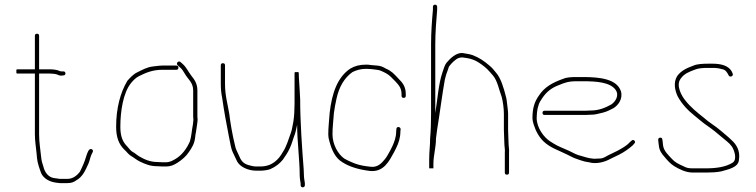

<svg xmlns="http://www.w3.org/2000/svg" viewBox="-20 -741 3227 820"><path d="M138 -597C132 -597 129 -594 129 -588V-445H53C50.3 -445 49.3 -442 50 -436C49.3 -430 50.3 -427 53 -427H129V-167C129 -138.6 133.7 -113.1 136 -88L138 -66C140 -44.1 149.1 -19.5 156 -1C165.6 20.6 191 35.5 219 39L235 41H268C285.1 41 295.9 36.6 306 29C332.9 14 343.8 -11.9 357 -40.5C363.1 -53.7 365.6 -71.2 372 -84C375.6 -90.4 381.4 -98.2 372 -103.5C359.5 -110.6 351.9 -84.8 349 -76C341.4 -49.5 331.8 -28.7 321 -7C309.9 6.9 292.7 23 268 23H235C230.3 22.3 226 21.7 222 21L208 19C186.1 14.6 171.5 -5.1 166 -27C161.2 -42.5 157.6 -52.3 156 -68C153 -100.5 147 -131.5 147 -167V-427H192C201.8 -427 219.1 -425.4 226 -422C234.7 -417.2 241.4 -417.6 251 -419C263.1 -419 261.9 -437.3 250 -436H243C240.3 -436 237.3 -436.7 234 -438C225 -443 205.5 -445 192 -445H147V-588C147 -594 144 -597 138 -597Z M824 -230C823.3 -234.7 823 -239 823 -243V-355C823 -383.8 810.7 -400.8 797 -418C783 -436 776.9 -452.8 760 -468L751 -476C741.7 -484 729.7 -470 739 -462L748 -454C753.3 -449.3 757.3 -445 760 -441L770 -425C782.3 -402.9 805 -389.1 805 -355V-243C805 -239 805.3 -234.3 806 -229C806 -225.7 805.3 -219.3 804 -210C798.7 -183.6 798.2 -161 791 -137C777.6 -106.8 757.7 -78.9 730 -62.5C716.8 -54.7 705.7 -48 688 -48H674C669.3 -48 662.3 -48.3 653 -49C619.9 -49 595.2 -61.1 574 -73.5C565 -78.7 556.6 -87.2 547 -92C537.2 -96.9 530.6 -108.4 523 -116C503.4 -135.6 494 -159.8 494 -199.5C494 -268.5 506.8 -345.2 539 -385.5C547.5 -396.1 560.4 -409.8 574 -416C602.5 -430.2 631.2 -443 674 -443H733C739 -443 742 -446 742 -452C742 -458 739 -461 733 -461H674C661.4 -461 642.6 -458.2 632 -457C608.3 -454.4 585.1 -441.6 566 -432C549.8 -424.5 535.2 -408.6 524 -396C494 -346 476 -278.6 476 -199.5C476 -154.9 487.4 -125.6 510 -103C519.7 -94.7 527.8 -82.4 538 -76C552.4 -67.8 563.5 -57.5 578.5 -50.5C601 -40 620.7 -31 653 -31C662.3 -30.3 669.3 -30 674 -30H688C710.6 -30 723.3 -36.6 739.5 -47C757.1 -58.3 775.5 -74.2 787 -92C799.3 -109.8 809.9 -126.4 813 -151L815 -167L817 -177C817.7 -180.3 818 -182.7 818 -184C819.1 -193.6 824 -221.5 824 -230Z M1264 43V51C1265.3 63 1283.3 61 1282 49V41C1280.6 29.6 1278 19.6 1278 7C1278 -0.3 1277.7 -8.7 1277 -18C1269.9 -110.2 1262 -221.1 1262 -316L1260 -354C1259 -379.2 1256 -404.7 1256 -427V-430C1256 -432.7 1253 -433.7 1247 -433C1241 -433.7 1238 -432.7 1238 -430V-298C1238 -272.6 1236.5 -245 1233 -222C1229.3 -205.9 1227.6 -187.1 1222 -173C1212.3 -146.2 1202.9 -113.3 1188 -92C1170.3 -59.5 1142.1 -30 1092 -30H1075C1060.5 -30 1055.4 -32.7 1041 -36C1016.4 -43.6 1009 -56.3 1000 -78C992.7 -95.5 987.1 -101 983 -123C972.8 -163.8 964.5 -212 959 -256C951.5 -301.1 941 -333 941 -383V-462C941 -468 938 -471 932 -471C926 -471 923 -468 923 -462V-383C923 -359.5 925 -341.9 929 -322C936.5 -269.3 946.5 -213.5 957 -161L965.5 -118.5C967.8 -106.8 970.7 -97.7 974 -91C979.7 -80.7 987.5 -60.6 993 -51C1005.9 -27.7 1040.2 -12 1075 -12H1092C1104.9 -12 1125.2 -14.7 1135 -19C1156.6 -28.6 1173.7 -41.5 1188 -59C1199.6 -76.4 1208.7 -87.8 1218 -109C1225.8 -124.6 1232.8 -151.6 1239 -167C1243.3 -178.7 1245.5 -193.9 1249 -208C1249 -137.9 1260 -57.2 1260 7C1260 21.3 1262.4 30.2 1264 43Z M1704 -323C1710 -323 1713 -326 1713 -332V-338C1713 -371.6 1699.9 -387.1 1681 -406C1661.9 -426.4 1652.7 -437.4 1628 -448C1616.5 -454.6 1607.2 -459.9 1590 -461L1566 -463C1558.7 -464.3 1551.3 -465 1544 -465C1515.3 -465 1494.2 -458.9 1476 -448C1420.7 -411.1 1397.7 -342.5 1388 -260C1386.1 -228.5 1382 -199.5 1382 -167C1382 -157 1383.7 -147 1387 -137C1396.9 -99.7 1412.2 -66.3 1441 -49C1471.9 -28.4 1513.1 -16.7 1559 -11C1619.4 -4.3 1642.6 -54.3 1663 -91L1672 -109C1681.5 -128 1690 -151.9 1690 -179L1691 -189C1691 -200.6 1673 -202.4 1673 -190L1672 -180C1672 -154 1663.9 -135.5 1656 -117L1647 -99C1640.5 -87.4 1632.9 -72.3 1624.5 -62C1610 -44.2 1592.9 -24.4 1561 -29L1545 -31C1523.9 -33.6 1501.8 -39.5 1485 -47L1467 -55C1461.7 -57.7 1456 -60.7 1450 -64C1423.8 -82.7 1400 -123.3 1400 -168C1400 -199.4 1404.2 -227.5 1406 -258C1408.7 -279.9 1413.1 -300.6 1417 -319C1427.6 -368.4 1449.8 -407.9 1485 -433C1501.2 -441.1 1519.4 -447 1544 -447C1550.7 -447 1557.7 -446.7 1565 -446C1576.7 -443.9 1596.8 -443.6 1606 -439C1620.5 -432.8 1636.9 -425.1 1648 -414L1668 -394C1682.9 -377.8 1695 -365.4 1695 -338V-332C1695 -326 1698 -323 1704 -323Z M1821 -551V-256C1821 -219.2 1820 -183.4 1817 -150C1817 -118.1 1813 -93.6 1813 -61V-22H1831V-41C1831 -77.9 1842 -109.7 1842 -150C1843.3 -162.7 1845 -175.3 1847 -188C1858 -254.1 1868.5 -338.9 1880 -402L1886 -424L1894 -446C1895.3 -452.7 1897.7 -457.7 1901 -461C1908.1 -471 1924.6 -487.4 1938 -493C1952.7 -498.3 1960 -494.6 1974 -493C1994 -490.1 2011.9 -482.4 2026 -473C2043 -461.7 2057.8 -450.1 2071 -435L2085 -419C2104.5 -396.8 2111.5 -356.6 2123 -326C2128.2 -305.2 2132 -277.6 2132 -254V-186C2132 -171.7 2134 -143 2134 -129C2134 -115.9 2137.6 -101.1 2136 -90V-4C2136 2 2139 5 2145 5C2151 5 2154 2 2154 -4V-90C2155.4 -102.5 2152 -114.9 2152 -129C2152 -142.1 2150 -172.5 2150 -186V-254.5C2150 -266.2 2147.3 -284.2 2146 -296L2144 -312C2143.3 -318 2142 -324.3 2140 -331C2131.7 -364.3 2118.9 -407.6 2099 -430C2090.5 -440.9 2079.8 -453.9 2069 -462C2047.6 -480.3 2026.4 -495.3 1997 -506C1982.4 -510.9 1973.7 -510.7 1959 -514C1928.4 -519.1 1900.6 -488.9 1887 -473C1878.1 -461.6 1874.6 -445.5 1869 -430C1852.2 -379.5 1849.2 -319.5 1839 -258V-552C1839 -603.1 1843.4 -655.2 1847 -699V-711C1848.3 -723 1830.3 -725 1829 -713V-700C1824.9 -654.4 1821 -603.6 1821 -551Z M2297 -259C2297 -253 2300 -250 2306 -250H2479C2487 -250 2495 -250.3 2503 -251C2511.7 -251 2519.8 -251.8 2527.5 -253.5C2547.3 -257.8 2565.7 -261.8 2581 -269.5L2600 -279C2620.1 -291.4 2641 -318.2 2632 -351C2614.4 -403.8 2542.4 -412 2469 -412H2441C2418.7 -412 2398.4 -410.6 2384 -404C2339.4 -387.8 2305.4 -369.7 2281 -332C2262.3 -305.5 2254 -278.4 2254 -236C2254 -229.3 2255.7 -220.7 2259 -210C2268.4 -180.1 2282.6 -154.9 2302 -136.5C2330.8 -109.3 2364.3 -99.8 2402 -81L2426 -69C2436.2 -63.9 2450.2 -60.1 2461 -56L2478 -51C2484 -49.7 2489.7 -48.7 2495 -48C2528.9 -38.3 2565.5 -50.6 2586 -62L2625 -81C2646 -91.5 2665.2 -105.3 2682 -120L2689 -128C2698.4 -136 2685 -149.4 2677 -140L2669 -133C2656.1 -118 2635 -107 2617 -97L2578 -78C2566.7 -72.3 2556.9 -64 2541 -64C2533.7 -63.3 2525.7 -63 2517 -63C2500 -64.3 2495.7 -65.8 2483 -69L2466 -74C2441.4 -80.1 2433.6 -85.2 2410 -97C2385.5 -108.5 2366.4 -114.3 2346 -127L2330 -137C2303.6 -153.5 2272 -195 2272 -237C2272 -249.4 2273.8 -266.9 2276 -278L2282 -298C2284 -303.3 2288.7 -311.3 2296 -322C2313.9 -348.9 2336.3 -366.5 2368 -378C2390.6 -387.4 2407.7 -394 2441 -394H2469C2526 -394 2585.1 -390.4 2609 -357.5C2626.6 -333.3 2607.3 -305.8 2591 -295C2566.2 -281.5 2539.7 -269 2502 -269C2494 -268.3 2486.3 -268 2479 -268H2306C2300 -268 2297 -265 2297 -259Z M3109 -427 3105 -436C3091.5 -460.3 3060.5 -469 3023 -469H3004C2982.8 -469 2957.2 -467.8 2942 -461C2912.6 -450 2889.3 -439.8 2872 -416C2855.5 -389.1 2861.8 -356.2 2874 -330C2891.1 -298 2917.5 -269.6 2945 -248C2964.7 -232.2 2981.4 -216.7 3002 -203C3024 -187.8 3044.2 -171.5 3063 -155C3077.1 -142.7 3094.5 -131.3 3105.5 -115.5C3115 -101.8 3129.7 -61.7 3110 -47C3081.9 -28.3 3040.4 -22 2994 -22H2940C2920.5 -22 2913.4 -23.3 2897 -32C2877.7 -40.5 2862.3 -48.1 2850 -62C2836.3 -77.2 2815.5 -94.7 2812 -119L2810 -137C2808.9 -145.9 2808.9 -154.1 2799 -153C2788.8 -151.9 2791 -143.2 2792 -134L2794 -118C2795.7 -98.8 2806.4 -83.7 2818 -71C2830.2 -56.1 2843.3 -41.3 2860 -31C2881.6 -18.4 2907.8 -4 2940 -4H2994C3016.9 -4 3040.6 -5.1 3060 -9C3088.2 -17.5 3133.9 -24.7 3136 -59C3142 -97.7 3124.7 -124.3 3105 -142C3089 -158 3074.3 -168.7 3057.5 -183.5C3035.6 -202.8 3007.4 -218.3 2985 -239C2957.6 -260.6 2928.3 -284.3 2907 -312C2891.9 -330.1 2865.2 -376 2887 -405C2902.4 -426.9 2922.5 -434.1 2949 -444C2962.8 -449.9 2984.3 -451 3004 -451H3023C3038 -451 3049.7 -449.7 3062 -446C3079 -444.1 3085.8 -431.4 3092 -419C3097.3 -408.4 3114.4 -416.3 3109 -427Z"/></svg>

Font: HoneyBee
Style: BLn
Weight: 100
Foundry: Cannot Into Space Fonts
Version: Version 0.89